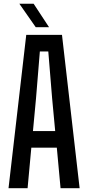

<svg xmlns="http://www.w3.org/2000/svg" viewBox="-20 -982 460 1002"><path d="M24.5 0 117 -800H303.5L395.5 0H296L276.5 -211.5H143.5L124 0ZM152 -298H268L252 -469L232 -713.5H188L168 -469ZM166.5 -840 81 -962.5H155.5L236 -840Z"/></svg>

Font: Big Shoulders Text Thin SemiBold
Style: Regular
Weight: 600
Version: Version 2.002